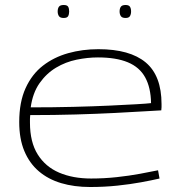

<svg xmlns="http://www.w3.org/2000/svg" viewBox="-20 -739 717 769"><path d="M341 10Q277 10 225 -5.5Q173 -21 135.5 -53Q98 -85 77.5 -134Q57 -183 57 -250Q57 -330 82.5 -386Q108 -442 152 -476Q196 -510 253 -526Q310 -542 374 -542Q500 -542 563.5 -489Q627 -436 627 -322Q627 -317 627 -310Q627 -303 626 -297Q604 -296 556 -293Q508 -290 438.5 -286.5Q369 -283 283.5 -280.5Q198 -278 101 -278Q100 -270 100 -263Q100 -256 100 -248Q100 -170 131 -120.5Q162 -71 217 -47.5Q272 -24 345 -24Q397 -24 447.5 -29.5Q498 -35 541 -43Q584 -51 613 -57L619 -24Q589 -17 545.5 -9Q502 -1 450 4.5Q398 10 341 10ZM103 -309Q193 -309 273.5 -311Q354 -313 418.5 -316Q483 -319 526 -321.5Q569 -324 585 -326Q584 -388 561.5 -429Q539 -470 492 -489.5Q445 -509 372 -509Q331 -509 287 -500Q243 -491 204.5 -468Q166 -445 138.5 -406Q111 -367 103 -309ZM483 -667Q469 -667 464 -674.5Q459 -682 459 -693Q459 -705 464 -712Q469 -719 483 -719Q496 -719 500.5 -712Q505 -705 505 -693Q505 -682 500.5 -674.5Q496 -667 483 -667ZM235 -667Q221 -667 216 -674.5Q211 -682 211 -693Q211 -705 216 -712Q221 -719 235 -719Q249 -719 253 -712Q257 -705 257 -693Q257 -682 253 -674.5Q249 -667 235 -667Z"/></svg>

Font: Georama Expanded ExtraLight
Style: Regular
Weight: 250
Width: 7
Designer: Jean-Baptiste Levee
Foundry: Production Type
Version: Version 1.001